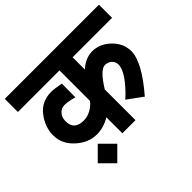

<svg xmlns="http://www.w3.org/2000/svg" viewBox="-189 -836 1166 1166"><g transform="rotate(-45 394.5 -253.0)"><path d="M196.8 -41 280.8 43 196.8 127 112.8 43ZM626 -292Q626 -316.4 608.4 -332.3Q590.8 -348.1 564.9 -348.1Q524.9 -348.1 460 -244.1V20H347.2V-117.2Q291 -84 233.9 -84Q162.1 -84 102.1 -138.2Q41 -193.4 41 -268.1Q41 -339.4 88.9 -401.9Q136.2 -463.9 221.2 -463.9Q245.6 -463.9 300.8 -453.1L299.8 -335.9Q253.4 -350.1 219.2 -350.1Q190.9 -350.1 172.9 -328.4Q154.8 -306.6 154.8 -275.9Q154.8 -200.2 235.8 -200.2Q269 -200.2 299.1 -217Q329.1 -233.9 347.2 -257.8V-520H-9.8V-632.8H798.8V-520H460V-415Q512.2 -461.9 569.8 -461.9Q634.8 -461.9 687 -411.1Q738.8 -360.8 738.8 -293.9Q738.8 -201.2 601.1 -41L503.9 -111.8Q520.5 -126 539.1 -145.3Q557.6 -164.6 578.4 -189.9Q599.1 -215.3 612.5 -242.9Q626 -270.5 626 -292Z"/></g></svg>

Font: Miedinger*
Style: Bold
Weight: 700
Version: Version 001.000